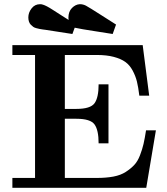

<svg xmlns="http://www.w3.org/2000/svg" viewBox="-20 -895 795 915"><path d="M115 -812Q115 -835 130.5 -855Q146 -875 171 -875Q175 -875 178 -874.5Q181 -874 185.5 -872.5Q190 -871 193.5 -869.5Q197 -868 204 -864.5Q211 -861 216.5 -857.5Q222 -854 232.5 -847.5Q243 -841 252 -835Q261 -829 277 -819Q293 -809 307 -800Q307 -802 306.5 -805Q306 -808 306 -810Q306 -840 323 -857Q340 -874 360 -875H361Q376 -875 389.5 -868Q403 -861 467 -820Q507 -795 533 -778L517 -733Q495 -737 431.5 -746.5Q368 -756 336 -763L325 -733Q282 -739 196 -753Q194 -753 184 -754.5Q174 -756 169 -757Q164 -758 154 -760.5Q144 -763 138.5 -767Q133 -771 127 -777Q121 -783 118 -792Q115 -801 115 -812ZM39 0V-47H147V-633H39V-680H660L691 -439H644Q639 -480 632.5 -506.5Q626 -533 612 -559Q598 -585 577 -600Q556 -615 522 -624Q488 -633 441 -633H289V-376H344Q411 -376 430.5 -403Q450 -430 450 -493H497V-212H450Q450 -275 430.5 -302Q411 -329 344 -329H289V-47H441Q486 -47 520.5 -53.5Q555 -60 579 -75.5Q603 -91 619.5 -108.5Q636 -126 647 -154.5Q658 -183 664 -209Q670 -235 676 -274H723L677 0Z"/></svg>

Font: CMU Serif
Style: Bold
Weight: 700
Version: Version 0.7.0